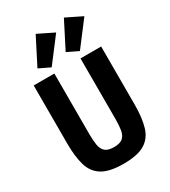

<svg xmlns="http://www.w3.org/2000/svg" viewBox="-233 -1084 1067 1208"><g transform="rotate(-30 300.0 -480.5)"><path d="M205 -698V-256Q205 -212 210.5 -178.5Q216 -145 236 -127Q256 -109 300 -109Q344 -109 364 -127Q384 -145 389.5 -178.5Q395 -212 395 -256V-698H545V-276Q545 -181 526 -116.5Q507 -52 454.5 -20Q402 12 300 12Q199 12 146 -20Q93 -52 74 -116.5Q55 -181 55 -276V-698ZM210 -740 129 -779 228 -973 344 -916ZM415 -740 334 -779 433 -973 549 -916Z"/></g></svg>

Font: Lilex Nerd Font
Style: Bold
Weight: 700
Designer: Mike Abbink, Paul van der Laan, Pieter van Rosmalen, Mikhael Khrustik
Foundry: Mikhael Khrustik
Version: Version 2.400; ttfautohint (v1.8.4.7-5d5b);Nerd Fonts 3.3.0